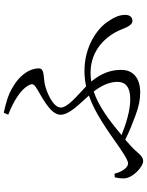

<svg xmlns="http://www.w3.org/2000/svg" viewBox="102 -892 795 1040"><g transform="rotate(-90 500.0 -372.5)"><path d="M79 -150 59 -149C55 -133 53 -118 53 -101C53 -52 116 5 147 5C177 5 190 -27 227 -60L263 -92C313 -67 358 -50 396 -36C441 -19 480 -11 518 -11C590 -11 641 -44 641 -114C641 -170 623 -221 578 -276C594 -279 610 -280 626 -280C746 -280 826 -199 861 -110C873 -79 886 -53 906 -53C929 -53 939 -71 939 -92C939 -120 929 -148 903 -186C861 -249 762 -313 636 -313C607 -313 579 -310 552 -304C507 -347 437 -403 437 -441C437 -484 522 -519 564 -528C604 -536 649 -529 649 -560C649 -616 605 -669 548 -701C506 -727 460 -739 409 -750L398 -726C472 -697 534 -659 557 -616C567 -598 566 -589 547 -576C507 -549 398 -501 398 -443C398 -394 457 -340 502 -289C404 -255 315 -189 217 -121C163 -85 148 -77 133 -77C112 -77 88 -110 79 -150ZM524 -263C562 -212 576 -173 576 -134C576 -91 548 -65 483 -65C419 -65 348 -88 288 -112C373 -184 447 -237 524 -263Z"/></g></svg>

Font: Harano Aji Mincho
Style: Regular
Weight: 400
Foundry: Masamichi Hosoda
Version: HaranoAjiMincho-Regular version 20230610;ttx 4.39.4